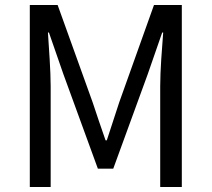

<svg xmlns="http://www.w3.org/2000/svg" viewBox="-20 -753 852 773"><path d="M100 0H184V-406C184 -469 177 -558 173 -622H177L235 -455L374 -74H436L575 -455L633 -622H637C632 -558 625 -469 625 -406V0H712V-733H600L460 -341C443 -290 427 -239 410 -188H405C387 -239 370 -290 353 -341L212 -733H100Z"/></svg>

Font: Noto Sans CJK KR Regular
Style: Regular
Weight: 400
Designer: Ryoko NISHIZUKA (kana & ideographs); Paul D. Hunt (Latin, Greek & Cyrillic); Wenlong ZHANG (bopomofo); Sandoll Communica
Foundry: Adobe Systems Incorporated
Version: Version 1.004;PS 1.004;hotconv 1.0.82;makeotf.lib2.5.63406